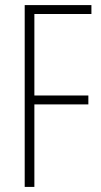

<svg xmlns="http://www.w3.org/2000/svg" viewBox="-20 -734 398 754"><path d="M115 0V-324H327V-359H115V-679H339V-714H77V0Z"/></svg>

Font: Noto Sans Sinhala ExtraCondensed ExtraLight
Style: Regular
Weight: 200
Width: 2
Designer: Jelle Bosma - Monotype Design Team
Foundry: Monotype Imaging Inc.
Version: Version 2.006